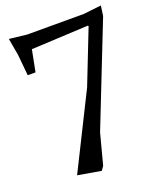

<svg xmlns="http://www.w3.org/2000/svg" viewBox="-136 -795 748 900"><g transform="rotate(-20 238.0 -345.0)"><path d="M102 -628 81 -520H42L32 -625L17 -710L105 -700H388L476 -710L469 -660L269 -152L229 0L215 20L99 0L284 -371L389 -639L386 -642Z"/></g></svg>

Font: Alike Angular
Style: Regular
Weight: 400
Version: Version 1.210